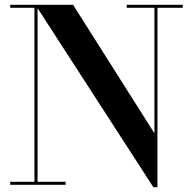

<svg xmlns="http://www.w3.org/2000/svg" viewBox="-20 -770 804 800"><path d="M136.5 -750V-12.5H253.5V0H22.5V-12.5H123.5V-737.5H22.5V-750ZM741.5 -750V-737.5H636V10H619L127.5 -750H284.5L623.5 -214.5V-737.5H508V-750Z"/></svg>

Font: Bodoni Moda 18pt SemiBold
Style: Regular
Weight: 600
Designer: Owen Earl
Foundry: indestructible type
Version: Version 2.005